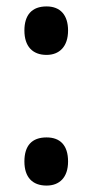

<svg xmlns="http://www.w3.org/2000/svg" viewBox="-20 -568 288 598"><path d="M56 -473C56 -424 81 -397 125 -397C165 -397 192 -423 192 -473C192 -521 168 -548 125 -548C79 -548 56 -521 56 -473ZM56 -65C56 -16 81 10 125 10C165 10 192 -15 192 -65C192 -116 167 -140 125 -140C79 -140 56 -114 56 -65Z"/></svg>

Font: Noto Sans Myanmar UI ExtraCondensed SemiBold
Style: Regular
Weight: 600
Width: 2
Designer: Monotype Design Team
Foundry: Monotype Imaging Inc.
Version: Version 2.103